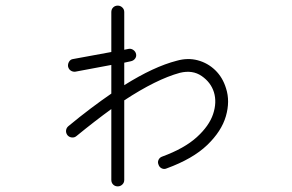

<svg xmlns="http://www.w3.org/2000/svg" viewBox="-20 -636 1040 683"><path d="M399 27Q389 27 382.5 20.5Q376 14 376 4V-248Q347 -227 316 -203Q285 -179 252 -152Q245 -146 235.5 -147Q226 -148 220 -155Q214 -163 215 -172Q216 -181 223 -187Q264 -221 302.5 -250Q341 -279 376 -303V-405L248 -381Q239 -380 231.5 -385Q224 -390 222 -400Q221 -409 226 -417Q231 -425 240 -426L376 -451V-593Q376 -603 382.5 -609.5Q389 -616 399 -616Q408 -616 415 -609.5Q422 -603 422 -593V-459L437 -462Q446 -464 454 -458.5Q462 -453 464 -444Q466 -435 460.5 -427.5Q455 -420 445 -418L422 -413V-333Q527 -399 609 -420Q648 -431 683.5 -421.5Q719 -412 745.5 -386.5Q772 -361 784 -322Q799 -276 783.5 -222.5Q768 -169 717 -120Q666 -71 573 -37Q564 -33 555.5 -37Q547 -41 544 -50Q540 -59 544 -67.5Q548 -76 557 -79Q636 -108 680 -148Q724 -188 738 -230Q752 -272 741 -308Q730 -343 697.5 -365.5Q665 -388 620 -377Q536 -354 422 -279V4Q422 14 415 20.5Q408 27 399 27Z"/></svg>

Font: Kurewa Gothic CJK TC Regular
Style: Regular
Weight: 400
Designer: Max Yao
Foundry: Max-Everyday
Version: Version 1.071; ttfautohint (v1.8.3)